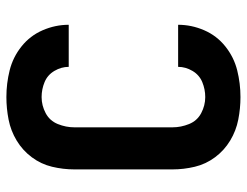

<svg xmlns="http://www.w3.org/2000/svg" viewBox="-108 -676 791 616"><g transform="rotate(90 288.0 -367.5)"><path d="M291 8Q327 8 363 1Q399 -6 430.5 -25Q462 -44 484 -73.5Q506 -103 514.5 -138.5Q523 -174 523 -210V-525Q523 -561 514.5 -596.5Q506 -632 484 -661.5Q462 -691 430.5 -710Q399 -729 363 -736Q327 -743 291 -743Q247 -743 205 -732.5Q163 -722 128.5 -694.5Q94 -667 76.5 -626.5Q59 -586 59 -543H194Q194 -567 207 -589Q220 -611 243 -620.5Q266 -630 291 -630Q318 -630 342.5 -617Q367 -604 377.5 -578Q388 -552 388 -525V-210Q388 -183 377.5 -157Q367 -131 342.5 -118Q318 -105 291 -105Q266 -105 243 -114.5Q220 -124 207 -146Q194 -168 194 -192H59Q59 -149 76.5 -108.5Q94 -68 128.5 -40.5Q163 -13 205 -2.5Q247 8 291 8Z"/></g></svg>

Font: Iosevka Sparkle Extrabold
Style: Regular
Weight: 800
Designer: Belleve Invis
Foundry: Belleve Invis
Version: Version 4.5.0; ttfautohint (v1.8.3)